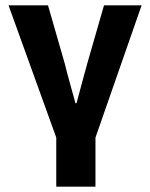

<svg xmlns="http://www.w3.org/2000/svg" viewBox="-20 -516 563 720"><path d="M191 184V0L12 -496H160L223 -277Q230 -248 244 -197.5Q258 -147 263 -129H267Q274 -156 287.5 -205.5Q301 -255 307 -277L370 -496H511L338 0V184Z"/></svg>

Font: Toshiba Sans
Style: Bold
Weight: 700
Designer: Paul D. Hunt
Foundry: Toshiba Corporation
Version: Version 2.020;PS 2.0;hotconv 1.0.86;makeotf.lib2.5.63406